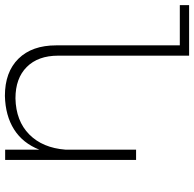

<svg xmlns="http://www.w3.org/2000/svg" viewBox="-24 -538 773 764"><g transform="rotate(-90 362.0 -155.5)"><path d="M724 174V211H523V-310Q523 -390 478 -435Q433 -480 353 -480Q263 -478 209.5 -425Q156 -372 149 -281V0H108V-521H149V-385Q175 -451 229.5 -485.5Q284 -520 363 -522Q458 -522 511 -468Q564 -414 564 -318V174Z"/></g></svg>

Font: Montserrat arm2 ExtraLight
Style: Regular
Weight: 275
Designer: Julieta Ulanovsky
Foundry: Julieta Ulanovsky
Version: Version 6.000